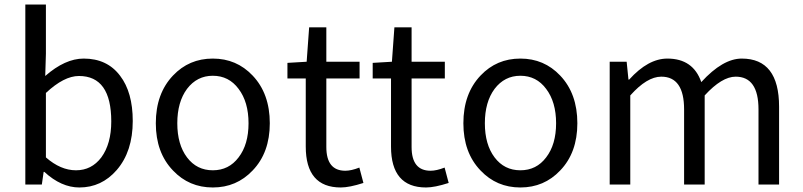

<svg xmlns="http://www.w3.org/2000/svg" viewBox="-20 -816 3550 849"><path d="M176 -56H173L165 0H92V-796H183V-578L180 -480Q268 -557 350 -557Q454 -557 511 -481Q567 -408 567 -281Q567 -146 496 -64Q429 13 331 13Q251 13 176 -56ZM428 -120Q472 -180 472 -279Q472 -480 329 -480Q263 -480 183 -405V-120Q248 -63 316 -63Q385 -63 428 -120Z M745 -62Q669 -141 669 -271Q669 -402 745 -482Q816 -557 921 -557Q1026 -557 1097 -482Q1173 -402 1173 -271Q1173 -141 1097 -62Q1026 13 921 13Q816 13 745 -62ZM1035 -120Q1079 -177 1079 -271Q1079 -365 1035 -423Q992 -481 921 -481Q851 -481 807 -423Q764 -365 764 -271Q764 -177 807 -120Q850 -63 921 -63Q992 -63 1035 -120Z M1332 -168V-469H1251V-538L1336 -543L1347 -695H1423V-543H1570V-469H1423V-166Q1423 -61 1507 -61Q1533 -61 1569 -75L1587 -7Q1525 13 1487 13Q1332 13 1332 -168Z M1709 -168V-469H1628V-538L1713 -543L1724 -695H1800V-543H1947V-469H1800V-166Q1800 -61 1884 -61Q1910 -61 1946 -75L1964 -7Q1902 13 1864 13Q1709 13 1709 -168Z M2105 -62Q2029 -141 2029 -271Q2029 -402 2105 -482Q2176 -557 2281 -557Q2386 -557 2457 -482Q2533 -402 2533 -271Q2533 -141 2457 -62Q2386 13 2281 13Q2176 13 2105 -62ZM2395 -120Q2439 -177 2439 -271Q2439 -365 2395 -423Q2352 -481 2281 -481Q2211 -481 2167 -423Q2124 -365 2124 -271Q2124 -177 2167 -120Q2210 -63 2281 -63Q2352 -63 2395 -120Z M2676 -543H2751L2759 -464H2762Q2846 -557 2931 -557Q3045 -557 3081 -453Q3176 -557 3260 -557Q3425 -557 3425 -344V0H3334V-332Q3334 -477 3233 -477Q3172 -477 3096 -394V0H3005V-332Q3005 -477 2904 -477Q2841 -477 2767 -394V0H2676Z"/></svg>

Font: `nÑOSR
Style: Regular
Weight: 400
Designer: Ryoko NISHIZUKA ¬âXZm¬º[P (kana & ideographs); Paul D. Hunt (Latin, Greek & Cyrillic); Wenlong ZHANG _ e¬á¬ü¬ô (bopomof
Foundry: Adobe Systems Incorporated
Version: Version 1.00 June 24, 2014, initial release